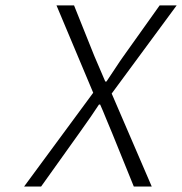

<svg xmlns="http://www.w3.org/2000/svg" viewBox="-20 -680 664 700"><path d="M67.9 0 319.8 -341.8 186 -660.2H250L324.2 -475.1Q340.8 -437.5 363.8 -382.8H368.2Q379.9 -399.9 399.4 -429.7Q418.9 -459.5 430.2 -475.1L562 -660.2H624L387.2 -338.9L533.2 0H467.8L389.2 -193.8Q382.3 -209 368.4 -243.7Q354.5 -278.3 345.2 -298.8H340.8Q316.9 -261.7 269 -194.8L129.9 0Z"/></svg>

Font: Office Code Pro D Light Italic
Style: Regular
Weight: 300
Italic angle: -9°
Designer: Nathan Rutzky & Paul D. Hunt
Foundry: Adobe Systems Incorporated
Version: Version 1.004;PS 001.004;hotconv 1.0.70;makeotf.lib2.5.58329